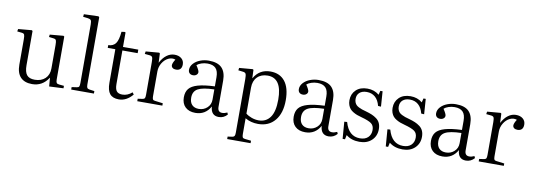

<svg xmlns="http://www.w3.org/2000/svg" viewBox="-69 -1232 5320 1913"><g transform="rotate(10 2591.0 -275.0)"><path d="M264.2 14.2Q187.5 14.2 147.2 -28.3Q106.9 -70.8 106.9 -154.8V-410.2Q106.9 -446.3 101.3 -458.3Q95.7 -470.2 74.2 -472.2L28.8 -477.1L33.2 -502L169.9 -514.2L178.2 -507.8V-161.1Q178.2 -93.8 202.6 -63.5Q227.1 -33.2 283.2 -33.2Q349.1 -33.2 388.7 -70.8Q428.2 -108.4 428.2 -172.9V-410.2Q428.2 -446.3 422.4 -458.3Q416.5 -470.2 394 -472.2L350.1 -477.1L353 -502L490.2 -514.2L499 -507.8V-75.2Q499 -49.8 505.4 -40.3Q511.7 -30.8 530.8 -28.8L581.1 -23.9V1L437 7.8L430.2 -78.1H428.2Q369.1 14.2 264.2 14.2Z M658.7 0V-24.9L709 -32.2Q727.1 -34.2 732.4 -43.7Q737.8 -53.2 737.8 -81.1V-671.9Q737.8 -704.1 730.2 -715.1Q722.7 -726.1 698.7 -729L649.9 -734.9L652.8 -761.2L799.8 -766.1L808.6 -757.8V-78.1Q808.6 -54.7 814.2 -44.9Q819.8 -35.2 836.9 -32.2L888.7 -24.9V0Z M1142.1 14.2Q1079.6 14.2 1050.8 -21.2Q1022 -56.6 1022 -132.8V-472.2H945.3V-500Q995.6 -501.5 1020.3 -535.4Q1044.9 -569.3 1052.2 -653.8L1085.9 -658.2L1093.3 -653.8V-507.8H1248V-472.2H1093.3V-132.8Q1093.3 -82 1110.8 -60.5Q1128.4 -39.1 1168 -39.1Q1221.7 -39.1 1266.1 -79.1L1281.2 -59.1Q1219.7 14.2 1142.1 14.2Z M1327.1 0V-24.9L1376.5 -32.2Q1392.1 -34.7 1397.2 -43.7Q1402.3 -52.7 1402.3 -79.1V-410.2Q1402.3 -445.8 1396 -458Q1389.6 -470.2 1368.2 -472.2L1319.3 -477.1L1323.2 -502.9L1458.5 -514.2L1466.3 -507.8L1470.2 -416H1471.2Q1498 -466.8 1534.7 -493.9Q1571.3 -521 1614.3 -521Q1657.7 -521 1684.1 -498.5Q1710.4 -476.1 1710.4 -439Q1710.4 -408.7 1695.6 -392.8Q1680.7 -377 1652.3 -377Q1629.9 -377 1617.2 -387.2Q1604.5 -397.5 1604.5 -414.1Q1604.5 -435.1 1629.4 -474.1Q1594.2 -487.3 1557.6 -469.5Q1521 -451.7 1497.1 -412.4Q1473.1 -373 1473.1 -327.1V-77.1Q1473.1 -53.7 1478.5 -44.7Q1483.9 -35.6 1499.5 -34.2L1581.1 -23.9V0Z M1916 14.2Q1851.1 14.2 1814.2 -21.2Q1777.3 -56.6 1777.3 -119.1Q1777.3 -173.3 1803.7 -206.3Q1830.1 -239.3 1892.6 -257.3Q1955.1 -275.4 2063 -279.8V-372.1Q2063 -434.6 2035.6 -462.9Q2008.3 -491.2 1952.1 -491.2Q1920.4 -491.2 1891.4 -481.4Q1862.3 -471.7 1845.2 -456.1Q1877 -408.2 1877 -390.1Q1877 -373.5 1863.3 -362.3Q1849.6 -351.1 1829.1 -351.1Q1806.6 -351.1 1793.5 -363.5Q1780.3 -376 1780.3 -398.9Q1780.3 -433.1 1806.4 -461.9Q1832.5 -490.7 1873.8 -506.3Q1915 -522 1960 -522Q2050.8 -522 2092.5 -478.8Q2134.3 -435.5 2134.3 -350.1V-85Q2134.3 -32.2 2180.2 -32.2Q2203.1 -32.2 2231 -44.9L2239.3 -25.9Q2203.6 14.2 2153.3 14.2Q2074.2 14.2 2068.4 -77.1Q2017.6 14.2 1916 14.2ZM1943.4 -30.8Q1992.7 -30.8 2027.8 -63Q2063 -95.2 2063 -146V-249Q1947.3 -246.1 1898.7 -219.5Q1850.1 -192.9 1850.1 -128.9Q1850.1 -81.1 1874.8 -55.9Q1899.4 -30.8 1943.4 -30.8Z M2274.9 215.8V190.9L2320.8 184.1Q2336.4 181.6 2342.5 172.6Q2348.6 163.6 2348.6 138.2V-404.8Q2348.6 -443.4 2342 -456.8Q2335.4 -470.2 2313 -472.2L2265.6 -478L2269 -502.9L2404.8 -514.2L2413.1 -508.8L2416 -425.8H2418Q2473.1 -522 2584 -522Q2678.7 -522 2730.7 -456.8Q2782.7 -391.6 2782.7 -266.1Q2782.7 -135.3 2720.7 -60.5Q2658.7 14.2 2550.8 14.2Q2477.1 14.2 2419.9 -20V138.2Q2419.9 163.6 2425.5 172.9Q2431.2 182.1 2449.7 184.1L2511.7 190.9V215.8ZM2550.8 -22Q2625 -22 2666.5 -79.8Q2708 -137.7 2708 -258.8Q2708 -477.1 2564 -477.1Q2498 -477.1 2459 -437.7Q2419.9 -398.4 2419.9 -330.1V-66.9Q2444.8 -46.9 2480 -34.4Q2515.1 -22 2550.8 -22Z M3027.3 14.2Q2962.4 14.2 2925.5 -21.2Q2888.7 -56.6 2888.7 -119.1Q2888.7 -173.3 2915 -206.3Q2941.4 -239.3 3003.9 -257.3Q3066.4 -275.4 3174.3 -279.8V-372.1Q3174.3 -434.6 3147 -462.9Q3119.6 -491.2 3063.5 -491.2Q3031.7 -491.2 3002.7 -481.4Q2973.6 -471.7 2956.5 -456.1Q2988.3 -408.2 2988.3 -390.1Q2988.3 -373.5 2974.6 -362.3Q2960.9 -351.1 2940.4 -351.1Q2918 -351.1 2904.8 -363.5Q2891.6 -376 2891.6 -398.9Q2891.6 -433.1 2917.7 -461.9Q2943.8 -490.7 2985.1 -506.3Q3026.4 -522 3071.3 -522Q3162.1 -522 3203.9 -478.8Q3245.6 -435.5 3245.6 -350.1V-85Q3245.6 -32.2 3291.5 -32.2Q3314.5 -32.2 3342.3 -44.9L3350.6 -25.9Q3314.9 14.2 3264.6 14.2Q3185.5 14.2 3179.7 -77.1Q3128.9 14.2 3027.3 14.2ZM3054.7 -30.8Q3104 -30.8 3139.2 -63Q3174.3 -95.2 3174.3 -146V-249Q3058.6 -246.1 3010 -219.5Q2961.4 -192.9 2961.4 -128.9Q2961.4 -81.1 2986.1 -55.9Q3010.7 -30.8 3054.7 -30.8Z M3407.2 14.2 3394 -157.2 3422.4 -159.2Q3460.9 -21 3575.2 -21Q3627.9 -21 3657 -49.3Q3686 -77.6 3686 -124Q3686 -168.5 3657.2 -189.7Q3628.4 -210.9 3554.2 -231Q3527.8 -237.8 3508.5 -245.1Q3489.3 -252.4 3469 -264.4Q3448.7 -276.4 3436 -291Q3423.3 -305.7 3415.3 -327.6Q3407.2 -349.6 3407.2 -377Q3407.2 -440.4 3449.5 -481.2Q3491.7 -522 3564.9 -522Q3634.3 -522 3684.1 -481L3694.3 -522H3717.3L3728 -368.2L3698.2 -370.1Q3684.1 -427.2 3649.7 -457.5Q3615.2 -487.8 3564 -487.8Q3518.1 -487.8 3491.7 -464.8Q3465.3 -441.9 3465.3 -400.9Q3465.3 -381.3 3471.4 -366.2Q3477.5 -351.1 3487.1 -341.1Q3496.6 -331.1 3513.9 -322.3Q3531.2 -313.5 3547.1 -308.1Q3563 -302.7 3588.4 -295.9Q3625 -285.6 3650.4 -274.9Q3675.8 -264.2 3699.2 -246.8Q3722.7 -229.5 3734.4 -203.6Q3746.1 -177.7 3746.1 -143.1Q3746.1 -74.2 3699.7 -30Q3653.3 14.2 3576.2 14.2Q3494.1 14.2 3440.9 -29.8L3431.2 14.2Z M3843.8 14.2 3830.6 -157.2 3858.9 -159.2Q3897.5 -21 4011.7 -21Q4064.5 -21 4093.5 -49.3Q4122.6 -77.6 4122.6 -124Q4122.6 -168.5 4093.8 -189.7Q4064.9 -210.9 3990.7 -231Q3964.4 -237.8 3945.1 -245.1Q3925.8 -252.4 3905.5 -264.4Q3885.3 -276.4 3872.6 -291Q3859.9 -305.7 3851.8 -327.6Q3843.8 -349.6 3843.8 -377Q3843.8 -440.4 3886 -481.2Q3928.2 -522 4001.5 -522Q4070.8 -522 4120.6 -481L4130.9 -522H4153.8L4164.6 -368.2L4134.8 -370.1Q4120.6 -427.2 4086.2 -457.5Q4051.8 -487.8 4000.5 -487.8Q3954.6 -487.8 3928.2 -464.8Q3901.9 -441.9 3901.9 -400.9Q3901.9 -381.3 3908 -366.2Q3914.1 -351.1 3923.6 -341.1Q3933.1 -331.1 3950.4 -322.3Q3967.8 -313.5 3983.6 -308.1Q3999.5 -302.7 4024.9 -295.9Q4061.5 -285.6 4086.9 -274.9Q4112.3 -264.2 4135.7 -246.8Q4159.2 -229.5 4170.9 -203.6Q4182.6 -177.7 4182.6 -143.1Q4182.6 -74.2 4136.2 -30Q4089.8 14.2 4012.7 14.2Q3930.7 14.2 3877.4 -29.8L3867.7 14.2Z M4416 14.2Q4351.1 14.2 4314.2 -21.2Q4277.3 -56.6 4277.3 -119.1Q4277.3 -173.3 4303.7 -206.3Q4330.1 -239.3 4392.6 -257.3Q4455.1 -275.4 4563 -279.8V-372.1Q4563 -434.6 4535.6 -462.9Q4508.3 -491.2 4452.1 -491.2Q4420.4 -491.2 4391.4 -481.4Q4362.3 -471.7 4345.2 -456.1Q4377 -408.2 4377 -390.1Q4377 -373.5 4363.3 -362.3Q4349.6 -351.1 4329.1 -351.1Q4306.6 -351.1 4293.5 -363.5Q4280.3 -376 4280.3 -398.9Q4280.3 -433.1 4306.4 -461.9Q4332.5 -490.7 4373.8 -506.3Q4415 -522 4460 -522Q4550.8 -522 4592.5 -478.8Q4634.3 -435.5 4634.3 -350.1V-85Q4634.3 -32.2 4680.2 -32.2Q4703.1 -32.2 4731 -44.9L4739.3 -25.9Q4703.6 14.2 4653.3 14.2Q4574.2 14.2 4568.4 -77.1Q4517.6 14.2 4416 14.2ZM4443.4 -30.8Q4492.7 -30.8 4527.8 -63Q4563 -95.2 4563 -146V-249Q4447.3 -246.1 4398.7 -219.5Q4350.1 -192.9 4350.1 -128.9Q4350.1 -81.1 4374.8 -55.9Q4399.4 -30.8 4443.4 -30.8Z M4781.7 0V-24.9L4831.1 -32.2Q4846.7 -34.7 4851.8 -43.7Q4856.9 -52.7 4856.9 -79.1V-410.2Q4856.9 -445.8 4850.6 -458Q4844.2 -470.2 4822.8 -472.2L4773.9 -477.1L4777.8 -502.9L4913.1 -514.2L4920.9 -507.8L4924.8 -416H4925.8Q4952.6 -466.8 4989.3 -493.9Q5025.9 -521 5068.8 -521Q5112.3 -521 5138.7 -498.5Q5165 -476.1 5165 -439Q5165 -408.7 5150.1 -392.8Q5135.3 -377 5106.9 -377Q5084.5 -377 5071.8 -387.2Q5059.1 -397.5 5059.1 -414.1Q5059.1 -435.1 5084 -474.1Q5048.8 -487.3 5012.2 -469.5Q4975.6 -451.7 4951.7 -412.4Q4927.7 -373 4927.7 -327.1V-77.1Q4927.7 -53.7 4933.1 -44.7Q4938.5 -35.6 4954.1 -34.2L5035.6 -23.9V0Z"/></g></svg>

Font: Literata Light
Style: Regular
Weight: 300
Designer: Latin by Veronika Burian and Jose Scaglione. Greek by Irene Vlachou. Cyrillic by Vera Evstafieva.
Foundry: TypeTogether
Version: Version 3.021